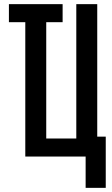

<svg xmlns="http://www.w3.org/2000/svg" viewBox="-20 -755 540 926"><path d="M393 151V0H102V-648H23V-735H282V-648H203V-87H348V-735H449V-96H490V151Z"/></svg>

Font: Iosevka
Style: Bold
Weight: 700
Monospace: yes
Designer: Belleve Invis
Foundry: Belleve Invis
Version: Version 32.5.0; ttfautohint (v1.8.4)